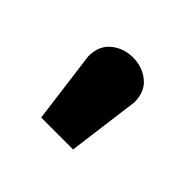

<svg xmlns="http://www.w3.org/2000/svg" viewBox="-59 -798 268 268"><g transform="rotate(45 74.5 -664.0)"><path d="M28 -696 42 -589H105L119 -696Q119 -717 105.5 -728Q92 -739 73.5 -739Q55 -739 41.5 -728Q28 -717 28 -696Z"/></g></svg>

Font: Advent Pro
Style: Bold
Weight: 700
Designer: VivaRado, Andreas Kalpakidis
Foundry: VivaRado, Andreas Kalpakidis
Version: Version 3.000